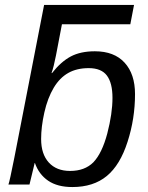

<svg xmlns="http://www.w3.org/2000/svg" viewBox="-20 -745 596 775"><path d="M363 -538Q441 -538 483 -492Q525 -446 525 -365Q525 -266 495 -173Q465 -79 411 -34.5Q357 10 272 10Q212 10 174.5 -15.5Q137 -41 121 -87H120L99 0H14Q19 -13 38 -109L158 -725H521L506 -647H230Q215 -568 206 -521.5Q197 -475 188 -450H190Q226 -496 265.5 -517Q305 -538 363 -538ZM338 -470Q290 -470 255.5 -450.5Q221 -431 197 -391Q172 -349 159 -291Q146 -233 146 -184Q146 -123 177 -89Q208 -55 263 -55Q322 -55 357 -90Q392 -127 413 -206Q434 -287 434 -350Q434 -410 411.5 -440Q389 -470 338 -470Z"/></svg>

Font: Libra Sans Modern
Style: Italic
Weight: 400
Italic angle: -12°
Foundry: Stefan Peev, Context Ltd
Version: Version 1.000